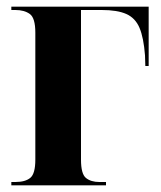

<svg xmlns="http://www.w3.org/2000/svg" viewBox="-20 -556 484 576"><path d="M14 0V-10H26Q56 -10 71 -22.5Q86 -35 86 -77V-458Q86 -502 69.5 -514Q53 -526 26 -526H14V-536H426V-358H416L415 -390Q411 -443 398.5 -472.5Q386 -502 359 -514Q332 -526 285 -526H223V-77Q223 -34 238 -22Q253 -10 278 -10H298V0Z"/></svg>

Font: Noto Serif Display Condensed
Style: Bold
Weight: 700
Width: 3
Designer: Monotype Design Team
Foundry: Monotype Imaging Inc.
Version: Version 2.009